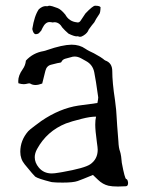

<svg xmlns="http://www.w3.org/2000/svg" viewBox="-20 -665 521 688"><path d="M165.5 -43.5Q175.3 -43.5 191.4 -46.4L203.1 -48.3Q283.2 -62.5 303.2 -76.2Q330.1 -94.7 330.1 -128.4Q330.1 -135.3 327.1 -155.8Q321.3 -197.8 321.3 -218.3Q321.3 -235.4 324.2 -247.1Q303.2 -247.1 272.9 -239.3Q233.9 -229.5 216.3 -222.7Q147.9 -195.3 112.8 -130.9Q104.5 -115.7 104.5 -101.6Q104.5 -82 119.1 -64.5Q136.7 -43.5 165.5 -43.5ZM402.8 3.4Q381.3 3.4 368.7 0.5Q348.1 -4.4 331.5 -20.5L313 -38.1Q274.4 -22 258.5 -16.4Q242.7 -10.7 204.6 -10.7Q179.2 -10.7 167.5 -12.2L164.1 -12.7Q115.7 -24.9 106 -32.2Q101.6 -35.6 68.4 -76.2Q52.7 -95.2 52.7 -121.1Q52.7 -162.1 81.1 -194.8Q85.9 -200.2 105 -214.4Q122.1 -226.6 127.9 -231.4Q193.8 -276.4 260.7 -286.6L329.1 -295.9Q332 -310.5 332 -315.9Q323.2 -379.9 317.6 -406.7Q312 -433.6 288.1 -446.3Q279.3 -451.7 270.5 -456.1Q258.8 -462.4 247.6 -462.4Q240.7 -462.4 233.9 -460Q224.1 -457.5 213.9 -454.6Q203.6 -451.7 199.7 -442.4Q199.2 -440.9 192.4 -439.9Q185.5 -439 178 -436.8Q170.4 -434.6 163.1 -433.1Q147 -429.2 142.6 -411.1L131.3 -365.7Q117.7 -360.4 106.9 -360.4Q96.7 -360.4 88.9 -365.2Q87.9 -366.2 85.4 -366.2Q84 -366.2 82 -366Q80.1 -365.7 77.9 -365.2Q75.7 -364.7 72.5 -364Q69.3 -363.3 65.4 -363.3Q56.6 -363.3 45.9 -366.7L45.4 -374.5Q45.4 -394.5 61 -416.5Q71.3 -430.7 72.8 -447.8Q98.1 -475.6 136.2 -481.9Q141.6 -482.9 149.4 -485.8Q203.1 -504.4 236.3 -504.9Q265.6 -504.9 286.1 -490.2Q291.5 -486.3 301.3 -481.4Q309.1 -478 316.4 -474.1Q344.7 -458.5 349.4 -454.1Q354 -449.7 357.4 -448.2Q382.3 -439.5 382.3 -410.2Q382.3 -369.6 392.1 -306.2Q397.5 -264.6 397.5 -252.4Q397.5 -248 399.9 -214.4L404.3 -158.2Q405.3 -134.3 410.2 -122.1Q412.1 -116.7 414.1 -104L416.5 -81.5Q427.2 -23.9 432.4 -23.4Q437.5 -22.9 439 -9.8Q439 2 431.2 2.4Q415.5 3.4 402.8 3.4ZM266.6 -533.2Q262.7 -533.2 259.3 -535.2Q257.3 -534.7 254.9 -534.7Q245.6 -534.7 225.6 -544.4Q211.9 -556.2 203.6 -565.9Q192.4 -585.4 174.8 -585.4L168.5 -584.5Q163.1 -585.9 157.2 -585.9Q142.6 -585.9 132.3 -564.9L127.4 -554.7L123 -550.3Q118.7 -542.5 106.9 -542.5Q99.1 -544.4 95.7 -561Q103 -608.4 119.1 -631.8Q131.8 -643.1 143.6 -643.1L149.4 -642.6Q153.8 -644.5 158.7 -644.5Q163.6 -644.5 186 -636.2Q198.2 -631.8 213.9 -612.8Q227.5 -587.9 255.4 -585L258.8 -584.5Q265.1 -584.5 269.5 -591.8L286.1 -616.7Q312.5 -644.5 320.8 -644.5Q336.9 -644.5 340.3 -639.2Q339.8 -619.6 335.9 -614.7Q322.8 -595.7 317.9 -585Q310.1 -576.2 297.9 -559.1Q293.9 -546.9 279.8 -538.1Q272.9 -533.2 266.6 -533.2Z"/></svg>

Font: Kurland
Style: Regular
Weight: 400
Designer: GGBot
Version: 0.22